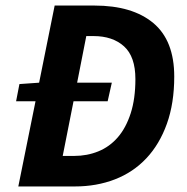

<svg xmlns="http://www.w3.org/2000/svg" viewBox="-20 -672 674 692"><path d="M38 -307 50 -369 121 -374 177 -652H320Q457 -652 532.5 -589Q608 -526 608 -396Q608 -300 581.5 -226Q555 -152 507.5 -101.5Q460 -51 394 -25.5Q328 0 250 0H46L108 -307ZM206 -110H247Q294 -110 334.5 -126.5Q375 -143 404.5 -177Q434 -211 451 -263.5Q468 -316 468 -387Q468 -468 427 -505Q386 -542 317 -542H291L258 -374H383L368 -307H245Z"/></svg>

Font: TypoPRO Source Sans Pro
Style: Bold Italic
Weight: 700
Italic angle: -11°
Designer: Paul D. Hunt
Foundry: Adobe Systems Incorporated
Version: Version 1.075;PS 2.000;hotconv 1.0.86;makeotf.lib2.5.63406